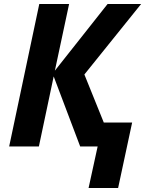

<svg xmlns="http://www.w3.org/2000/svg" viewBox="-20 -734 727 962"><path d="M423.8 208 469.2 0H381.8L249 -351.1L174.8 0H25.9L176.8 -713.9H326.2L254.9 -379.9L519 -713.9H687L402.8 -360.8L500 -120.1H642.1L571.8 208Z"/></svg>

Font: Open Sans
Style: Bold Italic
Weight: 700
Italic angle: -12°
Designer: Monotype Design Team
Foundry: Monotype Imaging Inc.
Version: Version 3.003; ttfautohint (v1.8.4)